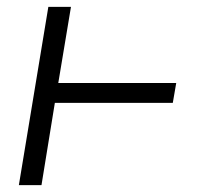

<svg xmlns="http://www.w3.org/2000/svg" viewBox="-20 -540 640 560"><path d="M35 0 121 -520H187L150 -298H494L484 -240H140L101 0Z"/></svg>

Font: Iosevka Aile Light Oblique
Style: Regular
Weight: 300
Italic angle: -9°
Designer: Belleve Invis
Foundry: Belleve Invis
Version: Version 31.1.0; ttfautohint (v1.8.4)